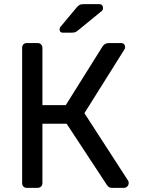

<svg xmlns="http://www.w3.org/2000/svg" viewBox="-20 -908 680 928"><path d="M110 0Q99 0 93 -6.5Q87 -13 87 -23V-676Q87 -687 93 -693.5Q99 -700 110 -700H161Q172 -700 178.5 -693.5Q185 -687 185 -676V-400H298L476 -684Q481 -692 489 -696Q497 -700 510 -700H564Q575 -700 580 -694Q585 -688 585 -680Q585 -674 580 -667L388 -361L599 -35Q602 -31 602 -24Q602 -14 595.5 -7Q589 0 579 0H522Q511 0 505.5 -4.5Q500 -9 496 -15L302 -310H185V-23Q185 -13 178.5 -6.5Q172 0 161 0ZM284 -750Q268 -750 268 -766Q268 -774 273 -779L348 -869Q357 -880 364 -884Q371 -888 385 -888H459Q478 -888 478 -868Q478 -861 473 -856L357 -761Q349 -754 342 -752Q335 -750 324 -750Z"/></svg>

Font: RubikRegular
Style: Regular
Weight: 400
Designer: Hubert and Fischer
Foundry: Hubert and Fischer
Version: Version 2.300;gftools[0.9.30]